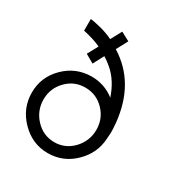

<svg xmlns="http://www.w3.org/2000/svg" viewBox="-172 -855 943 994"><g transform="rotate(30 300.0 -358.0)"><path d="M252.9 -55.2Q318.8 -55.2 365.2 -104Q411.1 -153.3 411.1 -219.7Q411.1 -286.1 365.2 -333.5Q319.3 -380.9 252.9 -380.9Q186.5 -380.9 141.1 -333.5Q95.2 -286.1 95.2 -219.7Q95.2 -153.3 141.1 -104.5Q187 -55.7 252.9 -55.2ZM24.9 -219.7Q24.9 -313.5 91.8 -379.9Q158.7 -446.3 252.9 -446.8Q330.1 -446.8 390.1 -399.9Q360.4 -487.8 301.8 -537.1Q279.8 -556.2 255.9 -570.8L222.2 -506.8L170.9 -536.1L205.1 -599.1Q162.1 -619.1 99.1 -632.8V-702.1Q111.3 -702.1 155.8 -691.4Q200.2 -680.7 237.8 -662.1L272.9 -727.1L325.2 -699.2L289.1 -631.8Q457.5 -527.8 480.5 -302.7Q484.9 -259.3 482.9 -232.9L481 -207Q476.1 -118.2 409.7 -53.7Q343.8 10.7 252 10.7Q160.2 10.7 92.8 -57.6Q25.4 -126 24.9 -219.7Z"/></g></svg>

Font: Arcon-Regular
Style: Regular
Weight: 400
Designer: M. Zarth
Foundry: martin zarth - visuelle & digitale kommunikation
Version: Version 1.131;PS 001.131;hotconv 1.0.70;makeotf.lib2.5.58329